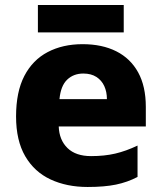

<svg xmlns="http://www.w3.org/2000/svg" viewBox="-20 -735 643 765"><path d="M309 -559Q387 -559 443.5 -530.5Q500 -502 530.5 -446.5Q561 -391 561 -309V-231H214Q216 -177 249 -145Q282 -113 343 -113Q396 -113 439 -123Q482 -133 528 -155V-30Q488 -9 442 0.5Q396 10 329 10Q246 10 181.5 -20Q117 -50 80.5 -112.5Q44 -175 44 -271Q44 -369 77 -432.5Q110 -496 170 -527.5Q230 -559 309 -559ZM312 -442Q273 -442 247.5 -417.5Q222 -393 217 -340H406Q406 -369 395.5 -392Q385 -415 364 -428.5Q343 -442 312 -442ZM473 -715V-606H131V-715Z"/></svg>

Font: Noto Sans Hebrew ExtraBold
Style: Regular
Weight: 800
Designer: Monotype Design Team
Foundry: Monotype Imaging Inc.
Version: Version 2.003